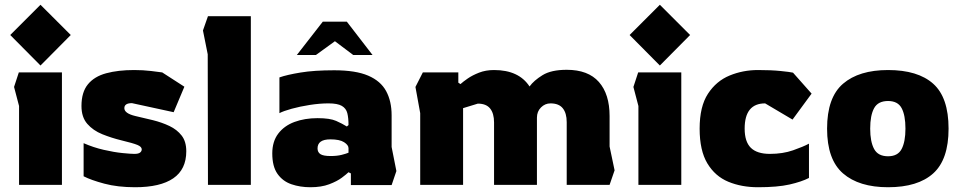

<svg xmlns="http://www.w3.org/2000/svg" viewBox="-20 -776 4027 806"><path d="M150 -501 23 -629 150 -756 277 -629ZM60 0V-331L39 -411L59 -472H240V0Z M547 10Q474 10 418 -5Q362 -20 331 -36V-175Q372 -157 415.5 -147Q459 -137 494 -133.5Q529 -130 544 -130Q561 -130 568 -135.5Q575 -141 575 -149Q575 -160 557 -167.5Q539 -175 489 -187Q448 -197 409.5 -212.5Q371 -228 346.5 -256Q322 -284 322 -331Q322 -389 349 -422Q376 -455 426 -468.5Q476 -482 543 -482Q581 -482 614 -478Q647 -474 661 -472L754 -412L709 -305L534 -343Q502 -343 502 -322Q502 -300 548 -289Q584 -281 622 -271.5Q660 -262 691.5 -247Q723 -232 742.5 -207Q762 -182 762 -141Q762 -65 707.5 -27.5Q653 10 547 10Z M853 0 852 -548 832 -648 853 -708H1033V0Z M1283 10Q1240 10 1203.5 -2.5Q1167 -15 1145 -46Q1123 -77 1123 -132Q1123 -182 1148 -215Q1173 -248 1216 -264Q1259 -280 1313 -280Q1365 -280 1391 -268.5Q1417 -257 1436 -245L1443 -251Q1443 -281 1438 -301Q1433 -321 1415 -331.5Q1397 -342 1359 -342Q1322 -342 1280.5 -335.5Q1239 -329 1204.5 -319.5Q1170 -310 1153 -301V-451Q1184 -462 1241.5 -471.5Q1299 -481 1383 -481Q1473 -481 1525.5 -458.5Q1578 -436 1601 -393.5Q1624 -351 1624 -292V-159L1644 -58L1624 1H1453V-48L1443 -53Q1435 -45 1415 -30Q1395 -15 1362 -2.5Q1329 10 1283 10ZM1368 -121Q1395 -121 1414.5 -126Q1434 -131 1443 -135V-154Q1443 -167 1424.5 -179Q1406 -191 1367 -191Q1313 -191 1313 -153Q1313 -137 1325 -129Q1337 -121 1368 -121ZM1226 -545 1335 -685H1436L1544 -545H1463L1386 -603L1306 -545Z M1724 -411 1755 -472H1904V-429L1913 -423Q1924 -433 1943.5 -446.5Q1963 -460 1991 -471Q2019 -482 2054 -482Q2158 -482 2203 -413Q2221 -438 2257.5 -460.5Q2294 -483 2359 -483Q2449 -483 2494 -432Q2539 -381 2539 -289V-161L2560 -61L2539 0H2359V-263Q2359 -301 2342.5 -321.5Q2326 -342 2291 -342Q2268 -342 2251 -325Q2234 -308 2234 -282V0H2054V-262Q2054 -300 2037.5 -320.5Q2021 -341 1986 -341L1924 -322V0H1744V-301Z M2750 -501 2623 -629 2750 -756 2877 -629ZM2660 0V-331L2639 -411L2659 -472H2840V0Z M3162 10Q3093 10 3037.5 -13Q2982 -36 2949.5 -90Q2917 -144 2917 -236Q2917 -329 2952 -382.5Q2987 -436 3043 -459Q3099 -482 3162 -482Q3217 -482 3256.5 -478Q3296 -474 3309 -471L3387 -383L3307 -274L3192 -342Q3106 -342 3106 -236Q3106 -181 3132 -155.5Q3158 -130 3212 -130Q3266 -130 3309 -145Q3352 -160 3376 -173V-29Q3345 -13 3294.5 -1.5Q3244 10 3162 10Z M3708 10Q3586 10 3519 -48Q3452 -106 3452 -236Q3452 -367 3519 -424.5Q3586 -482 3708 -482Q3833 -482 3897.5 -424.5Q3962 -367 3962 -236Q3962 -106 3897.5 -48Q3833 10 3708 10ZM3708 -120Q3749 -120 3765 -150.5Q3781 -181 3781 -236Q3781 -292 3765 -322Q3749 -352 3708 -352Q3666 -352 3649.5 -322Q3633 -292 3633 -236Q3633 -181 3649.5 -150.5Q3666 -120 3708 -120Z"/></svg>

Font: Rowdies
Style: Regular
Weight: 400
Designer: Jaikishan Patel
Version: Version 1.000; ttfautohint (v1.8.3)